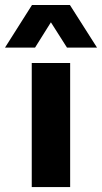

<svg xmlns="http://www.w3.org/2000/svg" viewBox="-67 -754 411 774"><path d="M215.8 -500V0H61V-500ZM-46.9 -562 62 -733.9H214.8L324.2 -562H203.1L138.2 -664.1L74.2 -562Z"/></svg>

Font: Human Sans
Style: Bold
Weight: 700
Designer: Tim Radville
Foundry: Continuum
Version: Version 1.000;FEAKit 1.0